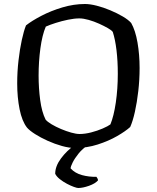

<svg xmlns="http://www.w3.org/2000/svg" viewBox="-20 -740 784 960"><path d="M355 0Q326 0 290 -10Q254 -20 218.5 -36Q183 -52 155.5 -69.5Q128 -87 115 -102Q90 -134 78 -193.5Q66 -253 66 -323Q66 -381 72.5 -437.5Q79 -494 89 -540Q99 -586 110 -613Q139 -636 187 -661Q235 -686 292 -703Q349 -720 405 -720Q430 -720 463.5 -711.5Q497 -703 531.5 -688.5Q566 -674 594 -657.5Q622 -641 636 -625Q657 -588 667.5 -527.5Q678 -467 678 -400Q678 -342 671.5 -285Q665 -228 654.5 -181Q644 -134 631 -105Q608 -84 565.5 -59.5Q523 -35 468.5 -17.5Q414 0 355 0ZM378 -70Q405 -70 436 -78Q467 -86 493.5 -97.5Q520 -109 532 -118Q549 -159 559 -227Q569 -295 569 -371Q569 -435 562.5 -489Q556 -543 544 -580Q539 -588 520 -599Q501 -610 475.5 -621.5Q450 -633 423.5 -640.5Q397 -648 377 -648Q352 -648 320.5 -641.5Q289 -635 259 -625.5Q229 -616 209 -607Q191 -565 182 -498.5Q173 -432 173 -362Q173 -299 181 -239.5Q189 -180 208 -142Q217 -131 238 -118.5Q259 -106 285 -95Q311 -84 336 -77Q361 -70 378 -70ZM371 200Q365 200 349.5 194.5Q334 189 315 179Q296 169 279.5 156Q263 143 256 129Q256 91 285 52Q314 13 353 -14L421 -15Q393 3 373.5 27Q354 51 343.5 72Q333 93 333 102Q355 126 390 135.5Q425 145 462 144Q464 146 467 151.5Q470 157 470 162Q456 178 425 189Q394 200 371 200Z"/></svg>

Font: Texturina
Style: Regular
Weight: 400
Designer: Guillermo Torres Carreño
Foundry: Omnibus-Type
Version: Version 1.002; ttfautohint (v1.8.3)